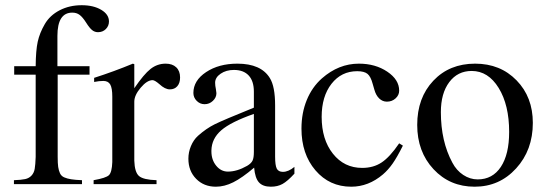

<svg xmlns="http://www.w3.org/2000/svg" viewBox="-20 -703 2084 733"><path d="M321.8 -450.2V-418H200.2V-104Q200.2 -79.6 202.1 -65.9Q204.1 -52.2 209 -41.5Q213.9 -30.8 225.1 -25.9Q236.3 -21 251.5 -18.6Q266.6 -16.1 293 -15.1V0H33.2V-15.1Q61.5 -16.1 76.2 -19.3Q90.8 -22.5 100.3 -32.7Q109.9 -43 112.5 -58.6Q115.2 -74.2 116.2 -104V-418H34.2V-450.2H116.2Q116.7 -510.3 124 -543.7Q131.3 -577.1 150.9 -610.8Q170.4 -644.5 207.8 -663.8Q245.1 -683.1 292 -683.1Q336.9 -683.1 366.5 -665.5Q396 -647.9 396 -621.1Q396 -604 384 -592Q372.1 -580.1 354 -580.1Q341.3 -580.1 331.3 -588.4Q321.3 -596.7 309.1 -616.2Q295.4 -637.7 283.9 -646.2Q272.5 -654.8 255.9 -654.8Q199.2 -654.8 199.2 -565.9V-450.2Z M337.4 0V-15.1Q384.8 -23.4 396 -34.4Q407.2 -45.4 408.7 -84V-334Q408.7 -366.7 400.9 -380.4Q393.1 -394 374.5 -394Q358.4 -394 339.4 -390.1V-405.8Q415.5 -430.2 487.3 -460L492.7 -458V-366.2Q529.3 -419.9 554.9 -439.9Q580.6 -460 612.3 -460Q638.2 -460 652.8 -446Q667.5 -432.1 667.5 -407.2Q667.5 -386.2 657 -374Q646.5 -361.8 628.4 -361.8Q609.9 -361.8 588.4 -381.8Q570.8 -397 562.5 -397Q541.5 -397 517.1 -368.2Q492.7 -339.4 492.7 -314.9V-89.8Q494.1 -45.4 510.7 -31Q527.3 -16.6 577.6 -15.1V0Z M1104 -65.9V-40Q1077.6 -11.2 1058.6 -0.7Q1039.6 9.8 1014.2 9.8Q983.4 9.8 968.5 -6.8Q953.6 -23.4 950.2 -63Q904.3 -23.9 870.6 -7.1Q836.9 9.8 804.2 9.8Q758.3 9.8 728.8 -20.3Q699.2 -50.3 699.2 -97.2Q699.2 -122.1 709 -145.5Q718.8 -168.9 735.4 -184.1Q767.1 -212.4 799.6 -228.5Q832 -244.6 949.2 -292V-353Q949.2 -393.6 929.4 -414.8Q909.7 -436 873 -436Q843.3 -436 822.3 -421.6Q801.3 -407.2 801.3 -387.2Q801.3 -376 804.2 -362.8Q806.2 -349.1 806.2 -347.2Q806.2 -330.6 792.7 -317.9Q779.3 -305.2 761.2 -305.2Q743.7 -305.2 731 -317.9Q718.3 -330.6 718.3 -348.1Q718.3 -395.5 766.8 -427.7Q815.4 -460 886.2 -460Q976.6 -460 1010.3 -404.8Q1030.3 -373 1030.3 -299.8V-105Q1030.3 -71.8 1036.6 -59.3Q1043 -46.9 1060.1 -46.9Q1081.1 -46.9 1104 -65.9ZM949.2 -123V-268.1Q861.3 -237.3 824.7 -205.6Q788.1 -173.8 787.1 -128.9V-125Q787.1 -92.8 805.4 -70.3Q823.7 -47.9 850.1 -47.9Q884.8 -47.9 923.3 -69.8Q939 -79.1 944.1 -89.8Q949.2 -100.6 949.2 -123Z M1503.9 -155.8 1518.1 -147Q1496.1 -103 1479 -78.6Q1461.9 -54.2 1441.9 -37.1Q1386.7 9.8 1320.8 9.8Q1237.8 9.8 1184.3 -52.7Q1130.9 -115.2 1130.9 -211.9Q1130.9 -271.5 1151.1 -321Q1171.4 -370.6 1209 -403.8Q1272.9 -460 1350.1 -460Q1413.1 -460 1458.5 -429.4Q1503.9 -398.9 1503.9 -356.9Q1503.9 -339.8 1490.2 -327.4Q1476.6 -314.9 1457 -314.9Q1440.4 -314.9 1427.7 -327.1Q1415 -339.4 1409.2 -360.8L1402.8 -382.8Q1395.5 -410.6 1383.1 -420.9Q1370.6 -431.2 1343.8 -431.2Q1283.2 -431.2 1245.6 -383.1Q1208 -335 1208 -256.8Q1208 -170.4 1251 -116.2Q1293.9 -62 1362.8 -62Q1405.8 -62 1437 -82.8Q1468.3 -103.5 1503.9 -155.8Z M1793.9 -460Q1890.1 -460 1952.1 -396.2Q2014.2 -332.5 2014.2 -233.9Q2014.2 -129.9 1950.4 -60.1Q1886.7 9.8 1792 9.8Q1697.3 9.8 1635 -57.1Q1572.8 -124 1572.8 -226.1Q1572.8 -329.6 1634.3 -394.8Q1695.8 -460 1793.9 -460ZM1780.8 -432.1Q1727.1 -432.1 1695.1 -389.4Q1663.1 -346.7 1663.1 -274.9Q1663.1 -163.6 1707 -82Q1722.7 -52.2 1748.5 -35.2Q1774.4 -18.1 1803.7 -18.1Q1860.4 -18.1 1892.1 -65.9Q1923.8 -113.8 1923.8 -199.2Q1923.8 -302.2 1883.8 -367.2Q1843.8 -432.1 1780.8 -432.1Z"/></svg>

Font: Accordance
Style: Regular
Weight: 400
Version: Version 1.1 (build May 11, 2018) Miklal Software Solutions, 